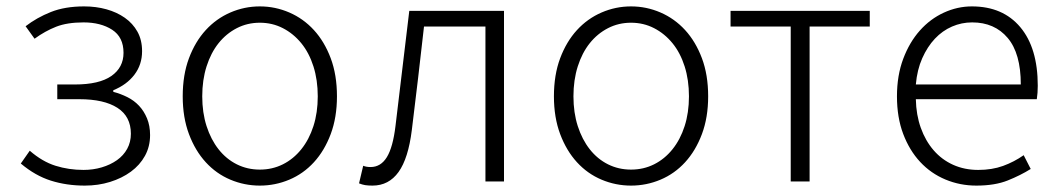

<svg xmlns="http://www.w3.org/2000/svg" viewBox="-20 -567 3305 600"><path d="M245 13Q188 13 139 -2.5Q90 -18 45 -56L73 -96Q112 -62 153.5 -49Q195 -36 241 -36Q271 -36 298 -44Q325 -52 345.5 -66.5Q366 -81 377.5 -102Q389 -123 389 -149Q389 -203 347 -230Q305 -257 228 -257H159V-303H214Q290 -303 328 -329.5Q366 -356 366 -402Q366 -451 330.5 -474Q295 -497 241 -497Q190 -497 155.5 -483.5Q121 -470 88 -446L60 -485Q95 -512 139 -529.5Q183 -547 243 -547Q280 -547 312.5 -538Q345 -529 370 -511.5Q395 -494 409.5 -468Q424 -442 424 -407Q424 -365 400 -333.5Q376 -302 334 -285V-280Q357 -274 378 -263.5Q399 -253 414.5 -236.5Q430 -220 439.5 -197Q449 -174 449 -145Q449 -109 433 -80Q417 -51 389 -30.5Q361 -10 324 1.5Q287 13 245 13Z M792 13Q744 13 700 -5.5Q656 -24 623 -60Q590 -96 570.5 -148Q551 -200 551 -266Q551 -333 570.5 -385Q590 -437 623 -473Q656 -509 700 -528Q744 -547 792 -547Q840 -547 884 -528Q928 -509 961 -473Q994 -437 1013.5 -385Q1033 -333 1033 -266Q1033 -200 1013.5 -148Q994 -96 961 -60Q928 -24 884 -5.5Q840 13 792 13ZM792 -37Q831 -37 864 -53.5Q897 -70 921.5 -100.5Q946 -131 959.5 -173Q973 -215 973 -266Q973 -317 959.5 -359.5Q946 -402 921.5 -432Q897 -462 864 -479Q831 -496 792 -496Q753 -496 720 -479Q687 -462 663 -432Q639 -402 625.5 -359.5Q612 -317 612 -266Q612 -215 625.5 -173Q639 -131 663 -100.5Q687 -70 720 -53.5Q753 -37 792 -37Z M1144 13Q1130 13 1121 11.5Q1112 10 1102 6L1115 -49Q1120 -47 1125.5 -46Q1131 -45 1138 -45Q1170 -45 1189 -76Q1208 -107 1216 -174Q1227 -265 1237.5 -353.5Q1248 -442 1259 -533H1555V0H1497V-484H1305Q1296 -403 1286.5 -322.5Q1277 -242 1267 -161Q1256 -72 1225.5 -29.5Q1195 13 1144 13Z M1952 13Q1904 13 1860 -5.5Q1816 -24 1783 -60Q1750 -96 1730.5 -148Q1711 -200 1711 -266Q1711 -333 1730.5 -385Q1750 -437 1783 -473Q1816 -509 1860 -528Q1904 -547 1952 -547Q2000 -547 2044 -528Q2088 -509 2121 -473Q2154 -437 2173.5 -385Q2193 -333 2193 -266Q2193 -200 2173.5 -148Q2154 -96 2121 -60Q2088 -24 2044 -5.5Q2000 13 1952 13ZM1952 -37Q1991 -37 2024 -53.5Q2057 -70 2081.5 -100.5Q2106 -131 2119.5 -173Q2133 -215 2133 -266Q2133 -317 2119.5 -359.5Q2106 -402 2081.5 -432Q2057 -462 2024 -479Q1991 -496 1952 -496Q1913 -496 1880 -479Q1847 -462 1823 -432Q1799 -402 1785.5 -359.5Q1772 -317 1772 -266Q1772 -215 1785.5 -173Q1799 -131 1823 -100.5Q1847 -70 1880 -53.5Q1913 -37 1952 -37Z M2451 -484H2263V-533H2698V-484H2510V0H2451Z M3031 13Q2980 13 2934.5 -6Q2889 -25 2855.5 -61Q2822 -97 2802.5 -148.5Q2783 -200 2783 -266Q2783 -331 2802.5 -383Q2822 -435 2854.5 -471.5Q2887 -508 2929.5 -527.5Q2972 -547 3017 -547Q3114 -547 3168.5 -482Q3223 -417 3223 -299Q3223 -276 3220 -257H2842Q2843 -208 2857.5 -167.5Q2872 -127 2897.5 -97.5Q2923 -68 2958.5 -52Q2994 -36 3037 -36Q3080 -36 3114.5 -48.5Q3149 -61 3179 -82L3201 -39Q3169 -19 3129 -3Q3089 13 3031 13ZM3170 -303Q3170 -400 3129 -448.5Q3088 -497 3018 -497Q2985 -497 2955 -484Q2925 -471 2901.5 -446Q2878 -421 2862 -385Q2846 -349 2842 -303Z"/></svg>

Font: SpoqaHanSansJP-Light
Style: Regular
Weight: 300
Designer: [Source Han Sans]
Ryoko NISHIZUKA  (kana & ideographs); Paul D. Hunt (Latin, Greek & Cyrillic); Wenlong ZHANG  (bopomofo
Foundry: Spoqa (http://bi.spoqa.com)
Version: Version 1.002.20150607